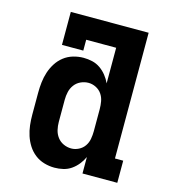

<svg xmlns="http://www.w3.org/2000/svg" viewBox="-110 -824 821 922"><g transform="rotate(15 300.0 -363.5)"><path d="M245 8Q219 8 193.5 0.5Q168 -7 147.5 -23Q127 -39 113 -61Q99 -83 91 -107.5Q83 -132 80 -158Q77 -184 77 -210V-320Q77 -346 80 -372Q83 -398 91 -422.5Q99 -447 113 -469Q127 -491 147.5 -507Q168 -523 193.5 -530.5Q219 -538 245 -538Q267 -538 288.5 -533Q310 -528 328 -515.5Q346 -503 360 -485.5Q374 -468 383 -448V-625H234V-571H128V-735H515V-110H556V0H383V-82Q374 -62 360 -44.5Q346 -27 328 -14.5Q310 -2 288.5 3Q267 8 245 8ZM299 -102Q318 -102 336 -111Q354 -120 365 -136Q376 -152 379.5 -171.5Q383 -191 383 -210V-320Q383 -339 379.5 -358.5Q376 -378 365 -394Q354 -410 336 -419Q318 -428 299 -428Q279 -428 260.5 -419.5Q242 -411 230 -395Q218 -379 213.5 -359.5Q209 -340 209 -320V-210Q209 -190 213.5 -170.5Q218 -151 230 -135Q242 -119 260.5 -110.5Q279 -102 299 -102Z"/></g></svg>

Font: Iosevka Slab XBdEx
Style: Regular
Weight: 800
Width: 7
Monospace: yes
Designer: Belleve Invis
Foundry: Belleve Invis
Version: Version 11.1.0; ttfautohint (v1.8.3)